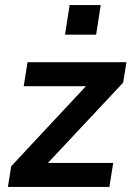

<svg xmlns="http://www.w3.org/2000/svg" viewBox="-20 -733 516 753"><path d="M11 0 24 -81 345 -425 349 -395H73L88 -489H476L463 -409L137 -61L133 -94H424L409 0ZM235 -597 253 -713H375L357 -597Z"/></svg>

Font: Nunito Sans 12pt ExtraLight
Style: Italic
Weight: 200
Italic angle: -9°
Designer: Vernon Adams
Foundry: Vernon Adams
Version: Version 3.101;gftools[0.9.27]